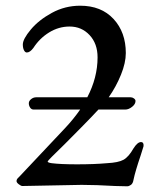

<svg xmlns="http://www.w3.org/2000/svg" viewBox="-20 -650 530 673"><path d="M483 -137 473 -105Q454 -49 448 -20Q446 -7 439 -2Q432 3 426 3L384 2Q316 -2 266 -2Q258 -2 111 1L58 2Q54 2 46 -4Q38 -10 38 -15Q38 -21 42.5 -25.5Q47 -30 48 -31L210 -203Q238 -233 261 -266H98Q90 -266 85.5 -273Q81 -280 81 -288Q81 -296 89 -302.5Q97 -309 107 -309H286Q322 -378 322 -449Q322 -497 294 -527Q266 -557 224 -557Q186 -557 152.5 -536.5Q119 -516 97 -482Q85 -466 74 -466Q68 -466 64 -474Q60 -482 60 -494Q60 -513 88 -546.5Q116 -580 162 -605Q208 -630 261 -630Q335 -630 378 -583.5Q421 -537 421 -464Q421 -430 404 -388Q387 -346 361 -309H438Q444 -309 449.5 -305Q455 -301 455 -296Q455 -285 443 -275.5Q431 -266 419 -266H325Q304 -243 265.5 -204Q227 -165 207 -145Q147 -87 147 -84Q147 -80 161 -78Q192 -74 250 -74Q311 -74 355 -78Q395 -80 413 -90Q431 -100 448 -130Q462 -152 474 -152Q480 -152 482 -147.5Q484 -143 483 -137Z"/></svg>

Font: EB Garamond Medium
Style: Regular
Weight: 500
Designer: Georg Duffner and Octavio Pardo
Foundry: Georg Duffner
Version: Version 1.000